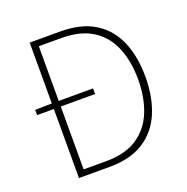

<svg xmlns="http://www.w3.org/2000/svg" viewBox="-129 -847 941 967"><g transform="rotate(-20 341.5 -363.0)"><path d="M42 -370V-398L134 -400H353V-370ZM132 0V-726H296Q408 -726 480 -681Q552 -636 586.5 -555Q621 -474 621 -365Q621 -257 586.5 -174.5Q552 -92 480 -46Q408 0 296 0ZM169 -33H290Q393 -33 457.5 -76Q522 -119 552 -194.5Q582 -270 582 -365Q582 -461 552 -535Q522 -609 457.5 -651Q393 -693 290 -693H169Z"/></g></svg>

Font: Shanggu Sans SC VF
Style: Regular
Weight: 250
Designer: GuiWonder
Version: Version 1.021